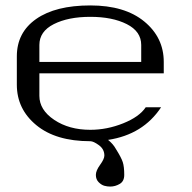

<svg xmlns="http://www.w3.org/2000/svg" viewBox="-20 -520 706 707"><path d="M333 124Q333 108.4 348.6 86.9Q364.3 65.4 364.3 52.7Q364.3 29.3 344.2 14.6Q324.2 0 312.5 0Q185.5 0 113.8 -59.1Q42 -118.2 42 -208V-312.5Q42 -400.4 113.3 -450.2Q184.6 -500 312.5 -500Q439.5 -500 511.2 -440.9Q583 -381.8 583 -292V-250H125V-167Q125 -115.2 179.7 -78.6Q234.4 -42 312.5 -42Q374 -42 433.6 -65.9Q493.2 -89.8 516.6 -125H573.2Q506.8 -24.4 377.9 -4.9Q396.5 9.8 407.2 29.3Q426.8 60.5 432.1 77.1Q437.5 93.8 437.5 124Q437.5 147.5 420.9 157.2Q404.3 167 385.7 167Q375 167 364.3 164.1Q353.5 161.1 343.3 150.9Q333 140.6 333 124ZM125 -292H500V-354.5Q500 -404.3 446.8 -431.2Q393.6 -458 312.5 -458Q231.4 -458 178.2 -431.2Q125 -404.3 125 -354.5Z"/></svg>

Font: okolaks
Style: Regular
Weight: 500
Version: Version 000.6.0